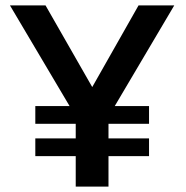

<svg xmlns="http://www.w3.org/2000/svg" viewBox="-20 -695 693 715"><path d="M111.5 -234H535V-300H111.5ZM111.5 -113.5H535V-179.5H111.5ZM265.5 -255.5H381L629 -675H496L318.5 -362H328.5L149.5 -675H17ZM262 0H384V-326H262Z"/></svg>

Font: Anybody UltraCondensed Thin Medium
Style: Regular
Weight: 500
Version: Version 1.111